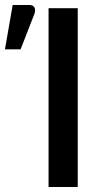

<svg xmlns="http://www.w3.org/2000/svg" viewBox="-110 -753 418 773"><path d="M203 0H85.5V-720H203ZM-90 -554.5 -59 -733H7.5Q23 -733 28.5 -723.2Q34 -713.5 28.5 -697L-27 -554.5Z"/></svg>

Font: Lato 2
Style: Regular
Weight: 600
Designer: Lukasz Dziedzic with Adam Twardoch and Botio Nikoltchev
Foundry: tyPoland Lukasz Dziedzic
Version: Version 2.015; 2015-08-06; http://www.latofonts.com/